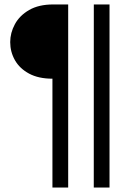

<svg xmlns="http://www.w3.org/2000/svg" viewBox="-20 -694 585 862"><path d="M286.1 -674V148H215.4V-340.7Q152.9 -340.7 110.6 -363.5Q68.2 -386.4 47 -423.8Q25.8 -461.3 25.8 -504.9Q25.8 -546.5 46.9 -585.4Q68 -624.4 111.1 -649.2Q154.2 -674 218.6 -674ZM401 148 401.2 -674H471.7V148Z"/></svg>

Font: Hind Variable Light
Style: Regular
Weight: 300
Designer: Manushi Parikh, Satya Rajpurohit
Foundry: Indian Type Foundry
Version: Version 3.000